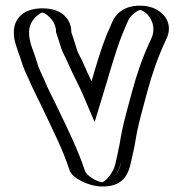

<svg xmlns="http://www.w3.org/2000/svg" viewBox="-20 -598 657 692"><path d="M50 -484V-477C50 -464 53 -448 58 -431L68 -403C71 -396 73 -388 76 -379C85 -347 93 -337 106 -306C121 -270 140 -236 156 -201C190 -129 225 -59 251 19C258 41 293 60 317 68C382 91 420 41 431 -7C436 -32 440 -44 446 -77C457 -148 474 -200 491 -266C509 -333 530 -392 556 -449L561 -460C582 -510 550 -555 518 -570C468 -592 423 -559 408 -527L403 -516C397 -500 392 -493 386 -477C359 -409 339 -332 315 -255C292 -309 257 -371 236 -425C229 -449 224 -462 217 -483V-484C217 -529 179 -568 134 -568C89 -568 50 -529 50 -484ZM65 -484V-477C65 -465 67 -453 72 -436L82 -408C85 -401 87 -393 90 -383C99 -352 106 -344 120 -312C134 -277 154 -242 170 -207C204 -136 239 -65 265 14C269 27 299 46 322 54C403 84 418 -11 431 -79C442 -151 459 -205 476 -270C494 -338 515 -397 542 -455L547 -466C564 -507 539 -544 512 -556C472 -574 434 -548 422 -521L417 -510C410 -494 406 -487 400 -472C373 -405 353 -329 329 -251L317 -211L301 -249C285 -286 264 -324 247 -363C236 -389 228 -398 222 -421C215 -445 209 -459 202 -481V-484C202 -521 170 -553 133 -553C96 -553 65 -521 65 -484ZM65 -484C65 -521 96 -553 133 -553C170 -553 202 -521 202 -484V-481C209 -459 215 -445 222 -421C228 -398 236 -389 247 -363C264 -324 285 -286 301 -249L317 -211L329 -251C353 -329 373 -405 400 -472C406 -487 410 -494 417 -510L422 -521C434 -548 472 -574 512 -556C539 -544 564 -507 547 -466L542 -455C515 -397 494 -338 476 -270C459 -205 442 -151 431 -79C425 -48 421 -35 416 -10C405 36 374 73 322 54C299 46 269 27 265 14C239 -65 204 -136 170 -207C154 -242 134 -277 120 -312C106 -344 99 -352 90 -383C87 -393 85 -401 82 -408L72 -436C67 -453 65 -465 65 -477ZM50 -484C50 -529 89 -568 134 -568C179 -568 217 -530 217 -483C224 -463 229 -449 236 -425C242 -405 249 -397 261 -369C277 -331 299 -293 315 -255C339 -332 359 -409 386 -477C392 -493 397 -500 403 -516L408 -527C423 -559 468 -592 518 -570C551 -555 582 -510 561 -460L556 -449C530 -392 509 -333 491 -266C474 -200 457 -148 446 -77C440 -44 436 -34 431 -7C419 42 381 91 317 68C293 59 258 42 251 19C225 -59 190 -129 156 -201C140 -236 121 -270 106 -306C93 -337 85 -347 76 -379C73 -388 71 -396 68 -403L58 -431C52 -449 50 -464 50 -477ZM85 -484C85 -526 124 -552 133 -553C142 -552 182 -526 182 -484V-482C189 -460 194 -448 201 -423C209 -401 216 -393 227 -366C244 -327 265 -290 281 -252L321 -158L350 -253C374 -330 394 -407 421 -475C427 -490 431 -497 437 -513L442 -524C451 -545 477 -561 485 -562C512 -557 547 -511 527 -463L522 -452C495 -394 474 -335 456 -268C439 -203 422 -150 411 -78C405 -46 401 -33 396 -8C388 27 360 56 348 59C326 56 291 34 286 17C260 -61 224 -133 190 -204C174 -239 154 -274 140 -309C126 -341 120 -349 111 -381C108 -390 106 -398 103 -405L93 -433C88 -450 85 -464 85 -477ZM30 -484V-477C30 -465 32 -452 38 -434L47 -406C50 -399 53 -390 56 -381C65 -350 71 -341 85 -309C100 -274 119 -239 135 -204C169 -132 205 -63 231 16C239 43 297 72 342 74C428 78 443 24 451 -9C456 -34 460 -46 466 -78C477 -150 494 -203 511 -268C529 -335 550 -394 577 -452L582 -463C607 -522 560 -572 498 -577C425 -583 396 -543 387 -524L382 -513C376 -497 371 -489 365 -474C344 -422 327 -364 310 -305C300 -325 291 -345 282 -366C271 -393 262 -402 256 -423C249 -447 244 -461 237 -482V-484C237 -519 213 -568 133 -568C53 -568 30 -519 30 -484Z"/></svg>

Font: Blanket
Style: Black
Weight: 900
Foundry: Cannot Into Space Fonts
Version: Version 0.9